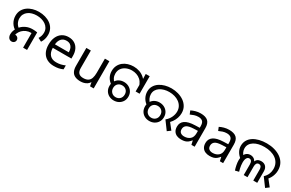

<svg xmlns="http://www.w3.org/2000/svg" viewBox="157 -1967 4960 3277"><g transform="rotate(30 2637.0 -328.0)"><path d="M167 -182Q102 -217 67 -277.5Q32 -338 32 -409Q32 -472 58 -520Q84 -568 128.5 -600.5Q173 -633 230 -649.5Q287 -666 350 -666Q415 -666 474.5 -649Q534 -632 580 -598.5Q626 -565 652.5 -515.5Q679 -466 679 -401Q679 -355 667 -315Q655 -275 632 -241L563 -276Q580 -302 590 -333Q600 -364 600 -399Q600 -447 579 -483.5Q558 -520 522.5 -544.5Q487 -569 442 -581Q397 -593 349 -593Q301 -593 258 -581Q215 -569 182.5 -545Q150 -521 131 -485.5Q112 -450 112 -404Q112 -355 135 -312Q158 -269 201 -243L167 -182ZM192 8Q170 8 152 -4Q134 -16 123.5 -38.5Q113 -61 113 -92Q113 -136 133 -182Q153 -228 190.5 -267Q228 -306 282.5 -330Q337 -354 406 -354Q428 -354 452.5 -352Q477 -350 496 -346V0H418V-310L463 -283Q448 -286 434.5 -287Q421 -288 409 -288Q359 -288 317.5 -270Q276 -252 246.5 -222.5Q217 -193 201 -156.5Q185 -120 185 -84Q185 -69 192 -56.5Q199 -44 207 -33L149 -96Q151 -106 157.5 -112Q164 -118 173 -121Q182 -124 191 -124Q213 -124 228.5 -114.5Q244 -105 252.5 -89.5Q261 -74 261 -57Q261 -38 252 -23.5Q243 -9 227.5 -0.5Q212 8 192 8Z M1004 -546Q1073 -546 1122.5 -516Q1172 -486 1198.5 -431.5Q1225 -377 1225 -304V-251H858Q860 -160 904.5 -112.5Q949 -65 1029 -65Q1080 -65 1119.5 -74.5Q1159 -84 1201 -102V-25Q1160 -7 1120 1.5Q1080 10 1025 10Q949 10 890.5 -21Q832 -52 799.5 -113.5Q767 -175 767 -264Q767 -352 796.5 -415Q826 -478 879.5 -512Q933 -546 1004 -546ZM1003 -474Q940 -474 903.5 -433.5Q867 -393 860 -321H1133Q1133 -367 1119 -401Q1105 -435 1076.5 -454.5Q1048 -474 1003 -474Z M1809 -536V0H1737L1724 -71H1720Q1703 -43 1676 -25Q1649 -7 1617 1.5Q1585 10 1550 10Q1486 10 1442.5 -10.5Q1399 -31 1377 -74Q1355 -117 1355 -185V-536H1444V-191Q1444 -127 1473 -95Q1502 -63 1563 -63Q1623 -63 1657.5 -85.5Q1692 -108 1706.5 -151.5Q1721 -195 1721 -257V-536Z M2047 -198Q1986 -238 1956 -292.5Q1926 -347 1926 -412Q1926 -475 1950 -522.5Q1974 -570 2014.5 -602Q2055 -634 2107.5 -650Q2160 -666 2217 -666Q2278 -666 2333.5 -646.5Q2389 -627 2432.5 -587.5Q2476 -548 2501 -488.5Q2526 -429 2526 -348H2469Q2469 -410 2449 -456Q2429 -502 2394.5 -532.5Q2360 -563 2316 -578Q2272 -593 2224 -593Q2166 -593 2115.5 -571.5Q2065 -550 2033.5 -508Q2002 -466 2002 -404Q2002 -358 2021.5 -319.5Q2041 -281 2075 -254L2047 -198ZM2455 -475 2459 -513 2455 -658H2533V-313H2455ZM2205 8Q2153 8 2111 -14.5Q2069 -37 2044.5 -78Q2020 -119 2020 -174Q2020 -229 2044.5 -269.5Q2069 -310 2111 -332.5Q2153 -355 2205 -355Q2257 -355 2299.5 -332.5Q2342 -310 2367.5 -269.5Q2393 -229 2393 -174Q2393 -119 2367.5 -78Q2342 -37 2299.5 -14.5Q2257 8 2205 8ZM2206 -57Q2256 -57 2288.5 -89Q2321 -121 2321 -174Q2321 -226 2288.5 -257.5Q2256 -289 2206 -289Q2156 -289 2124 -257.5Q2092 -226 2092 -174Q2092 -122 2124.5 -89.5Q2157 -57 2206 -57Z M3134 -154Q3187 -198 3214 -255Q3241 -312 3241 -369Q3241 -423 3218 -465Q3195 -507 3156 -535.5Q3117 -564 3066.5 -578.5Q3016 -593 2960 -593Q2908 -593 2862 -580.5Q2816 -568 2780 -544Q2744 -520 2723.5 -485Q2703 -450 2703 -405Q2703 -362 2722.5 -321.5Q2742 -281 2776 -254L2748 -198Q2687 -238 2657 -294.5Q2627 -351 2627 -412Q2627 -475 2655 -522.5Q2683 -570 2730.5 -602Q2778 -634 2838 -650Q2898 -666 2962 -666Q3030 -666 3094 -648Q3158 -630 3209 -595Q3260 -560 3290.5 -507Q3321 -454 3321 -384Q3321 -335 3305 -287Q3289 -239 3259 -197Q3229 -155 3187 -123L3203 -184L3318 -38L3254 9ZM2906 8Q2854 8 2812 -14.5Q2770 -37 2745.5 -78Q2721 -119 2721 -174Q2721 -229 2745.5 -269.5Q2770 -310 2812 -332.5Q2854 -355 2906 -355Q2958 -355 3000.5 -332.5Q3043 -310 3068.5 -269.5Q3094 -229 3094 -174Q3094 -119 3068.5 -78Q3043 -37 3000.5 -14.5Q2958 8 2906 8ZM2907 -57Q2957 -57 2989.5 -89Q3022 -121 3022 -174Q3022 -226 2989.5 -257.5Q2957 -289 2907 -289Q2857 -289 2825 -257.5Q2793 -226 2793 -174Q2793 -122 2825.5 -89.5Q2858 -57 2907 -57Z M3607 -545Q3705 -545 3752 -502Q3799 -459 3799 -365V0H3735L3718 -76H3714Q3691 -47 3666.5 -27.5Q3642 -8 3610.5 1Q3579 10 3534 10Q3486 10 3447.5 -7Q3409 -24 3387 -59.5Q3365 -95 3365 -149Q3365 -229 3428 -272.5Q3491 -316 3622 -320L3713 -323V-355Q3713 -422 3684 -448Q3655 -474 3602 -474Q3560 -474 3522 -461.5Q3484 -449 3451 -433L3424 -499Q3459 -518 3507 -531.5Q3555 -545 3607 -545ZM3633 -259Q3533 -255 3494.5 -227Q3456 -199 3456 -148Q3456 -103 3483.5 -82Q3511 -61 3554 -61Q3622 -61 3667 -98.5Q3712 -136 3712 -214V-262Z M4168 -545Q4266 -545 4313 -502Q4360 -459 4360 -365V0H4296L4279 -76H4275Q4252 -47 4227.5 -27.5Q4203 -8 4171.5 1Q4140 10 4095 10Q4047 10 4008.5 -7Q3970 -24 3948 -59.5Q3926 -95 3926 -149Q3926 -229 3989 -272.5Q4052 -316 4183 -320L4274 -323V-355Q4274 -422 4245 -448Q4216 -474 4163 -474Q4121 -474 4083 -461.5Q4045 -449 4012 -433L3985 -499Q4020 -518 4068 -531.5Q4116 -545 4168 -545ZM4194 -259Q4094 -255 4055.5 -227Q4017 -199 4017 -148Q4017 -103 4044.5 -82Q4072 -61 4115 -61Q4183 -61 4228 -98.5Q4273 -136 4273 -214V-262Z M5072 -154Q5117 -197 5136 -244.5Q5155 -292 5155 -341Q5155 -404 5130 -451.5Q5105 -499 5061 -530.5Q5017 -562 4959 -577.5Q4901 -593 4835 -593Q4775 -593 4723.5 -581Q4672 -569 4632.5 -544.5Q4593 -520 4571 -484.5Q4549 -449 4549 -402Q4549 -365 4565.5 -329Q4582 -293 4619 -258L4593 -201Q4530 -248 4501.5 -300.5Q4473 -353 4473 -409Q4473 -471 4500.5 -519Q4528 -567 4577.5 -599.5Q4627 -632 4694 -649Q4761 -666 4840 -666Q4921 -666 4992.5 -646Q5064 -626 5118.5 -587.5Q5173 -549 5203.5 -492.5Q5234 -436 5234 -362Q5234 -298 5208.5 -238Q5183 -178 5127 -123L5141 -184L5256 -39L5192 9ZM4598 9Q4583 -35 4573.5 -84.5Q4564 -134 4564 -179Q4564 -235 4580.5 -274.5Q4597 -314 4627 -334.5Q4657 -355 4697 -355Q4744 -355 4777 -327Q4810 -299 4815 -243H4793Q4797 -286 4813.5 -310.5Q4830 -335 4855.5 -345Q4881 -355 4910 -355Q4966 -355 4999 -321Q5032 -287 5032 -227V0H4954V-220Q4954 -227 4952.5 -239Q4951 -251 4945.5 -263.5Q4940 -276 4928.5 -285Q4917 -294 4897 -294Q4869 -294 4854.5 -273Q4840 -252 4840 -214V0H4766V-210Q4766 -253 4750.5 -273.5Q4735 -294 4708 -294Q4678 -294 4660 -264.5Q4642 -235 4642 -175Q4642 -150 4645.5 -121.5Q4649 -93 4655.5 -64.5Q4662 -36 4670 -9L4598 9Z"/></g></svg>

Font: loriya25
Style: Book
Weight: 400
Designer: Jelle Bosma - Monotype Design Team
Foundry: Monotype Imaging Inc.
Version: Version 2.003